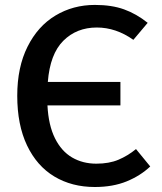

<svg xmlns="http://www.w3.org/2000/svg" viewBox="-20 -742 655 776"><path d="M576.9 -649.7 519 -581Q448.7 -630.8 371.3 -630.8Q289.7 -630.8 235.9 -577.2Q182.1 -523.6 173.3 -410.8H466.7V-315.9H171.8Q175.9 -235.9 202.1 -183.3Q228.2 -130.8 271.3 -105.6Q314.4 -80.5 369.2 -80.5Q421 -80.5 458.7 -96.4Q496.4 -112.3 529.7 -139.5L587.2 -69.2Q547.7 -31.8 492.1 -9Q436.4 13.8 363.1 13.8Q270.3 13.8 199.5 -28.7Q128.7 -71.3 89.2 -154.4Q49.7 -237.4 49.7 -354.9Q49.7 -470.3 91.3 -553.3Q132.8 -636.4 204.1 -679.2Q275.4 -722.1 363.6 -722.1Q431.8 -722.1 481.5 -704.1Q531.3 -686.2 576.9 -649.7Z"/></svg>

Font: Fira Code Fixed Medium
Style: Regular
Weight: 500
Monospace: yes
Designer: Carrois Corporate, Edenspiekermann AG, Nikita Prokopov
Foundry: Carrois Corporate, Edenspiekermann AG, Nikita Prokopov
Version: Version 5.002